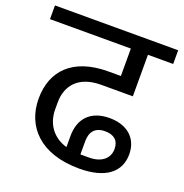

<svg xmlns="http://www.w3.org/2000/svg" viewBox="-144 -809 869 908"><g transform="rotate(20 290.0 -355.0)"><path d="M351 -12C484 -12 551 -67 551 -156C551 -238 493 -286 406 -286C311 -286 260 -231 260 -143V-87C191 -107 149 -162 149 -237V-272C149 -351 195 -420 314 -420H473V-629H600V-698H-20V-629H387V-491H324C145 -491 58 -397 58 -258C58 -119 154 -12 351 -12ZM377 -77H334V-144C334 -191 357 -220 407 -220C451 -220 477 -199 477 -156C477 -111 443 -77 377 -77Z"/></g></svg>

Font: IBM Plex Devanagari Text
Style: Regular
Weight: 450
Designer: Mike Abbink, Paul van der Laan, Pieter van Rosmalen, Erin McLaughlin
Foundry: Bold Monday
Version: Version 1.0